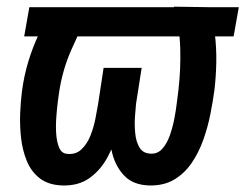

<svg xmlns="http://www.w3.org/2000/svg" viewBox="-20 -550 743 581"><path d="M702.6 -528.3 687 -439.9H53.2L68.8 -528.3ZM506.3 -529.8 609.9 -528.3Q625 -488.8 630.1 -446.8Q635.3 -404.8 634.5 -362.1Q633.8 -319.3 628.9 -277.8Q624.5 -244.6 616.7 -205.1Q608.9 -165.5 595.2 -127Q581.5 -88.4 559.8 -56.6Q538.1 -24.9 506.6 -6.3Q475.1 12.2 431.6 11.2Q384.3 9.8 357.9 -16.6Q331.5 -43 320.6 -82.5Q309.6 -122.1 309.1 -165Q308.6 -208 313 -242.7L329.1 -344.7H408.7L391.6 -235.4Q390.1 -221.2 388.4 -196.8Q386.7 -172.4 389.2 -146.7Q391.6 -121.1 402.3 -103.3Q413.1 -85.4 437.5 -85Q457.5 -84.5 471.2 -99.9Q484.9 -115.2 493.7 -139.6Q502.4 -164.1 507.6 -190.9Q512.7 -217.8 515.4 -241.2Q518.1 -264.6 520 -277.8Q527.3 -340.8 525.4 -404.5Q523.4 -468.3 506.3 -529.8ZM143.1 -527.8H254.9Q226.1 -466.3 197.8 -403.6Q169.4 -340.8 159.2 -272.9Q157.7 -264.2 155 -242.9Q152.3 -221.7 150.4 -195.6Q148.4 -169.4 150.1 -144.5Q151.9 -119.6 159.2 -102.8Q166.5 -85.9 182.6 -84.5Q209 -81.5 226.3 -97.9Q243.7 -114.3 253.7 -139.6Q263.7 -165 268.8 -191.4Q273.9 -217.8 276.9 -235.4L293.5 -344.7H372.6L356.4 -242.7Q350.6 -204.1 338.9 -159.7Q327.1 -115.2 306.2 -75.7Q285.2 -36.1 251.5 -11.7Q217.8 12.7 168.5 11.2Q126.5 9.8 100.6 -10.3Q74.7 -30.3 61.5 -62Q48.3 -93.8 43.9 -131.3Q39.6 -168.9 41 -206.1Q42.5 -243.2 46.4 -272.9Q52.2 -318.8 65.4 -362.8Q78.6 -406.7 98.1 -448Q117.7 -489.3 143.1 -527.8Z"/></svg>

Font: Roboto Condensed Medium
Style: Italic
Weight: 500
Italic angle: -12°
Designer: Christian Robertson
Foundry: Google
Version: Version 3.0; 2020